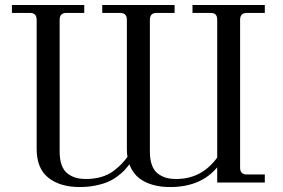

<svg xmlns="http://www.w3.org/2000/svg" viewBox="-20 -732 1134 770"><path d="M851.1 -61Q785.2 18.1 662.1 18.1Q601.1 18.1 558.3 -4.4Q515.6 -26.9 499 -73.2Q488.3 -59.1 478.3 -48.3Q468.3 -37.6 450.4 -24.4Q432.6 -11.2 412.8 -2.7Q393.1 5.9 363.5 12Q334 18.1 299.8 18.1Q220.7 18.1 173.8 -19.3Q127 -56.6 127 -134.8V-652.8Q127 -680.2 100.1 -680.2H27.8V-711.9H317.9V-680.2H246.1Q219.2 -680.2 219.2 -652.8V-124Q219.2 -91.8 227.5 -69.6Q235.8 -47.4 251.5 -35.6Q267.1 -23.9 284.7 -19Q302.2 -14.2 325.2 -14.2Q358.4 -14.2 386.5 -22.5Q414.6 -30.8 434.6 -45.9Q454.6 -61 466.8 -73.7Q479 -86.4 491.2 -103Q488.8 -115.2 488.8 -134.8V-652.8Q488.8 -680.2 461.9 -680.2H390.1V-711.9H680.2V-680.2H607.9Q581.1 -680.2 581.1 -652.8V-124Q581.1 -91.8 589.4 -69.6Q597.7 -47.4 613.3 -35.6Q628.9 -23.9 646.5 -19Q664.1 -14.2 687 -14.2Q788.6 -14.2 851.1 -100.1V-652.8Q851.1 -667 844.7 -673.6Q838.4 -680.2 824.2 -680.2H752V-711.9H1042V-680.2H970.2Q942.9 -680.2 942.9 -652.8V-59.1Q942.9 -32.2 970.2 -32.2H1042V0H851.1Z"/></svg>

Font: Flanker Steampunk
Style: Regular
Weight: 400
Designer: Alexey Kryukov, Leonardo Di Lena
Foundry: Alexey Kryukov, Leonardo Di Lena
Version: 1.210